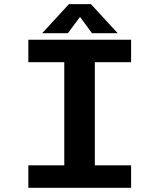

<svg xmlns="http://www.w3.org/2000/svg" viewBox="-20 -888 750 908"><path d="M600 -594H428.5V-106H600V0H114V-106H284V-594H114V-700H600ZM536.5 -731H415L358.5 -808L301 -731H179.5L306 -868.5H410Z"/></svg>

Font: League Mono SemiBold
Style: Regular
Weight: 600
Width: 6
Designer: Tyler Finck
Foundry: The League of Moveable Type / Tyler Finck
Version: Version 2.300;RELEASE